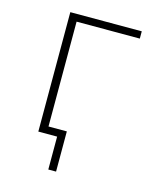

<svg xmlns="http://www.w3.org/2000/svg" viewBox="-101 -578 642 789"><g transform="rotate(15 220.0 -184.0)"><path d="M100 0V-508H404V-477H135V-31H213V140H180V0Z"/></g></svg>

Font: IBM Plex Sans ExtraLight
Style: Regular
Weight: 250
Designer: Mike Abbink, Paul van der Laan, Pieter van Rosmalen
Foundry: Bold Monday
Version: Version 3.201